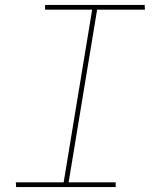

<svg xmlns="http://www.w3.org/2000/svg" viewBox="-20 -755 640 775"><path d="M447 0H45L44 -19H237L352 -716H162V-735H564L565 -716H372L257 -19H447Z"/></svg>

Font: Iosevka Thin Extended
Style: Italic
Weight: 100
Width: 7
Italic angle: -9°
Monospace: yes
Designer: Belleve Invis
Foundry: Belleve Invis
Version: Version 32.5.0; ttfautohint (v1.8.4)